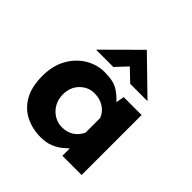

<svg xmlns="http://www.w3.org/2000/svg" viewBox="-188 -835 989 989"><g transform="rotate(45 307.0 -340.5)"><path d="M256 12Q195 12 145.5 -12.5Q96 -37 67 -88Q38 -139 38 -218Q38 -292 68 -346Q98 -400 147 -429.5Q196 -459 251 -459Q315 -459 348 -438.5Q381 -418 403 -392L412 -437H542V0H402V-54Q392 -44 372.5 -28Q353 -12 324 0Q295 12 256 12ZM296 -102Q369 -102 402 -168V-275Q390 -307 360.5 -326Q331 -345 291 -345Q246 -345 213 -311.5Q180 -278 180 -225Q180 -190 196 -162Q212 -134 238.5 -118Q265 -102 296 -102ZM387 -509 322 -571 264 -509H138L323 -693H324L513 -509Z"/></g></svg>

Font: Reem Kufi
Style: Bold
Weight: 700
Designer: Khaled Hosny
Version: Version 1.001